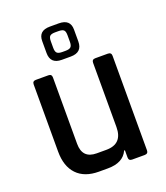

<svg xmlns="http://www.w3.org/2000/svg" viewBox="-134 -816 785 908"><g transform="rotate(-20 258.5 -362.0)"><path d="M252 0H207Q135 0 96.5 -40.5Q58 -81 58 -155V-493Q58 -510 75 -510H138Q155 -510 155 -493V-159Q155 -85 227 -85H275Q357 -85 357 -170V-493Q357 -510 374 -510H437Q455 -510 455 -493V-17Q455 0 437 0H374Q357 0 357 -17V-53H353Q329 0 252 0ZM204 -657V-624Q204 -605 211.5 -598Q219 -591 238 -591H254Q273 -591 280.5 -598Q288 -605 288 -624V-657Q288 -677 280.5 -683.5Q273 -690 254 -690H238Q219 -690 211.5 -683.5Q204 -677 204 -657ZM166 -612V-672Q166 -724 223 -724H268Q326 -724 326 -672V-612Q326 -557 268 -557H223Q166 -557 166 -612Z"/></g></svg>

Font: Rajdhani SemiBold
Style: Regular
Weight: 600
Designer: Satya Rajpurohit, Jyotish Sonowal
Foundry: Indian Type Foundry
Version: Version 1.201 February 1, 2022